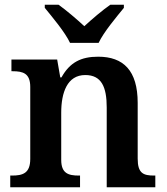

<svg xmlns="http://www.w3.org/2000/svg" viewBox="-20 -786 699 806"><path d="M274 -606H394C415 -651 469 -715 500 -753V-766H443C411 -744 364 -704 334 -676C304 -704 257 -744 226 -766H168V-753C199 -715 253 -651 274 -606ZM23 0H316V-49H311C267 -49 237 -58 237 -115V-313C237 -397 262 -471 338 -471C406 -471 428 -421 428 -335V0H632V-49H627C582 -49 558 -58 558 -120V-354C558 -490 498 -548 392 -548C320 -548 273 -524 238 -461H233L220 -536H28V-487H33C77 -487 107 -478 107 -421V-119C107 -58 75 -49 30 -49H23Z"/></svg>

Font: Noto Serif Lao SemiBold
Style: Regular
Weight: 600
Designer: Monotype Design Team
Foundry: Monotype Imaging Inc.
Version: Version 2.003